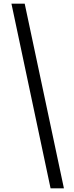

<svg xmlns="http://www.w3.org/2000/svg" viewBox="-20 -770 402 1040"><path d="M42 -750H113.8L326.2 250H253.9Z"/></svg>

Font: Pattaya
Style: Regular
Weight: 400
Designer: Pablo Impallari / Thai characters Designed by Thanarat Vachiruckul and Suppakit Chalermlarp
Foundry: Pablo Impallari
Version: Version 1.007;September 16, 2023;FontCreator 15.0.0.2934 64-